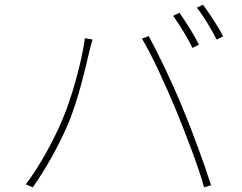

<svg xmlns="http://www.w3.org/2000/svg" viewBox="-20 -816 1040 825"><path d="M751 -761 724 -748C751 -711 788 -650 807 -610L835 -624C813 -668 776 -726 751 -761ZM852 -796 826 -783C855 -746 888 -691 911 -646L939 -660C919 -699 879 -760 852 -796ZM243 -290C209 -212 155 -109 91 -24L121 -11C181 -97 231 -189 269 -275C318 -387 352 -546 365 -600C370 -620 373 -630 378 -646L345 -652C331 -549 286 -386 243 -290ZM735 -346C778 -241 834 -96 857 -11L887 -20C861 -102 808 -249 763 -356C716 -471 656 -593 619 -661L590 -650C634 -577 693 -447 735 -346Z"/></svg>

Font: Harano Aji Gothic KR ExtraLight
Style: Regular
Weight: 250
Foundry: Masamichi Hosoda
Version: HaranoAjiGothicKR-ExtraLight version 20220220;ttx 4.29.1